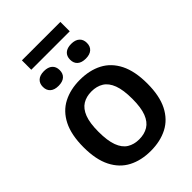

<svg xmlns="http://www.w3.org/2000/svg" viewBox="-270 -1046 1165 1165"><g transform="rotate(-45 313.0 -463.0)"><path d="M313 7.5Q231 7.5 169.5 -24.5Q108 -56.5 73.8 -124Q39.5 -191.5 39.5 -297Q39.5 -403 73.8 -470.8Q108 -538.5 169.8 -570.5Q231.5 -602.5 313 -602.5Q395.5 -602.5 457 -570.5Q518.5 -538.5 552.8 -470.8Q587 -403 587 -297Q587 -191.5 552.8 -124Q518.5 -56.5 456.8 -24.5Q395 7.5 313 7.5ZM313 -92Q358 -92 390.2 -111.8Q422.5 -131.5 439.8 -176Q457 -220.5 457 -295Q457 -372 439.8 -417.5Q422.5 -463 390.2 -483Q358 -503 313 -503Q268.5 -503 236.5 -483.2Q204.5 -463.5 187.2 -419Q170 -374.5 170 -300Q170 -223 187 -177.5Q204 -132 236.2 -112Q268.5 -92 313 -92ZM430 -667.5Q395 -667.5 376.2 -684Q357.5 -700.5 357.5 -730.5Q357.5 -760.5 376.2 -777.2Q395 -794 430 -794Q464.5 -794 483.2 -777.2Q502 -760.5 502 -730.5Q502 -700.5 483.2 -684Q464.5 -667.5 430 -667.5ZM196 -667.5Q161.5 -667.5 142.8 -684Q124 -700.5 124 -730.5Q124 -760.5 142.8 -777.2Q161.5 -794 196 -794Q231 -794 249.8 -777.2Q268.5 -760.5 268.5 -730.5Q268.5 -700.5 249.8 -684Q231 -667.5 196 -667.5ZM148 -854V-934.5H478V-854Z"/></g></svg>

Font: Encode Sans SC SemiCondensed SemiBold
Style: Regular
Weight: 600
Width: 4
Designer: Multiple Designers
Foundry: Impallari Type
Version: Version 3.002